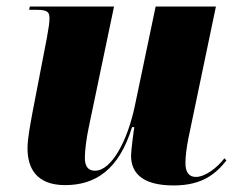

<svg xmlns="http://www.w3.org/2000/svg" viewBox="-20 -556 726 586"><path d="M510 10C597 10 638 -25 671 -66L665 -73C643 -44 606 -16 578 -16C557 -16 546 -30 546 -58C546 -78 549 -103 555 -134L639 -536H455L392 -235C370 -128 321 -35 270 -35C250 -35 239 -47 239 -74C239 -94 243 -131 251 -168L328 -536H71L69 -526H93C128 -526 131 -517 131 -499C131 -488 129 -473 123 -440L79 -212C73 -178 64 -135 64 -103C64 -43 91 9 179 9C270 9 343 -37 383 -168H390C388 -158 380 -96 380 -81C380 -34 407 10 510 10Z"/></svg>

Font: Noto Serif Display SemiCondensed Black
Style: Italic
Weight: 900
Width: 4
Italic angle: -12°
Designer: Monotype Design Team
Foundry: Monotype Imaging Inc.
Version: Version 2.009